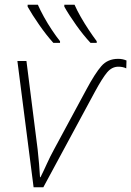

<svg xmlns="http://www.w3.org/2000/svg" viewBox="-20 -786 551 806"><path d="M121 0 53 -530H91L138 -159Q142 -124 144 -98Q146 -72 148 -42H150Q164 -70 177 -99Q190 -128 207 -159L343 -411Q379 -478 405.5 -508.5Q432 -539 476 -539Q495 -539 511 -532L510 -499Q496 -506 477 -506Q450 -506 430 -482.5Q410 -459 378 -400L162 0ZM360 -606Q330 -638 299.5 -681Q269 -724 250 -758V-766H293Q303 -743 319 -715Q335 -687 353 -660Q371 -633 386 -613V-606ZM204 -606Q175 -638 145 -681Q115 -724 96 -758V-766H139Q149 -743 164.5 -715Q180 -687 198 -660Q216 -633 232 -613V-606Z"/></svg>

Font: Noto Sans Disp ExtLt
Style: Italic
Weight: 200
Italic angle: -12°
Designer: Monotype Design Team
Foundry: Monotype Imaging Inc.
Version: Version 2.000;GOOG;noto-source:20170915:90ef993387c0